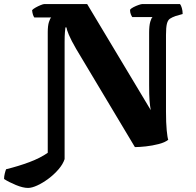

<svg xmlns="http://www.w3.org/2000/svg" viewBox="-114 -724 963 945"><path d="M24 201Q-1 201 -36 186.5Q-71 172 -94 157Q-94 144 -90.5 130Q-87 116 -84 109Q-23 94 30.5 74Q84 54 121 28V-565Q121 -598 127 -616Q133 -634 138 -638H55Q51 -643 48 -652.5Q45 -662 44 -674Q49 -680 61.5 -687Q74 -694 86.5 -699Q99 -704 104 -704H315L628 -182Q624 -203 622 -229.5Q620 -256 620 -307V-563Q620 -597 625.5 -616.5Q631 -636 637 -640H537Q534 -644 530 -653.5Q526 -663 526 -676Q530 -682 542.5 -688.5Q555 -695 568 -699.5Q581 -704 586 -704H772Q777 -698 781 -684.5Q785 -671 785 -655L750 -645Q733 -639 722.5 -632Q712 -625 707.5 -607Q703 -589 703 -552V-175Q703 -119 706.5 -83Q710 -47 714 -36Q698 -23 667 -15Q636 -7 604 -3.5Q572 0 550 0L261 -483Q236 -526 225 -552.5Q214 -579 213 -589H208Q207 -582 205.5 -565Q204 -548 204 -517V59Q196 84 174 109.5Q152 135 124.5 155.5Q97 176 70 188.5Q43 201 24 201Z"/></svg>

Font: Texturina 12pt ExtraBold
Style: Regular
Weight: 800
Designer: Guillermo Torres Carreño
Foundry: Omnibus-Type
Version: Version 1.002